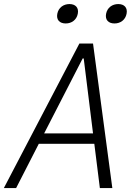

<svg xmlns="http://www.w3.org/2000/svg" viewBox="-32 -950 672 970"><path d="M535.5 0 438 -730H369L-12.5 0H49.5L164 -223.5H444.5L472.5 0ZM300 -831.5C330 -831.5 355 -849.5 361 -880.5C367 -911.5 349 -929.5 319 -929.5C288.5 -929.5 263.5 -911.5 257.5 -880.5C251.5 -849.5 269.5 -831.5 300 -831.5ZM546.5 -831.5C576.5 -831.5 601.5 -849.5 607.5 -880.5C613.5 -911.5 595.5 -929.5 565.5 -929.5C535 -929.5 510 -911.5 504 -880.5C498 -849.5 516 -831.5 546.5 -831.5ZM191 -276 385.5 -654.5H391L438 -276Z"/></svg>

Font: Monaspace Neon ExtraLight
Style: Italic
Weight: 200
Italic angle: -11°
Designer: Riley Cran & the Lettermatic Team
Foundry: Lettermatic
Version: Version 1.200 (Monaspace Neon)